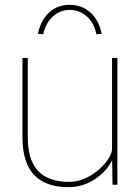

<svg xmlns="http://www.w3.org/2000/svg" viewBox="-20 -765 578 795"><path d="M73 -197V-525H95V-197Q95 -102 138 -57Q181 -12 265 -12Q310 -12 351.5 -36Q393 -60 418.5 -93Q444 -126 444 -149V-525H466V0H446L444 -121L453 -123Q435 -68 381.5 -29Q328 10 263 10Q170 10 121.5 -40.5Q73 -91 73 -197ZM269 -745Q319 -745 354.5 -713Q390 -681 401 -625L379 -623Q370 -670 339.5 -697Q309 -724 269 -724Q229 -724 199 -697Q169 -670 159 -623L137 -625Q149 -682 183.5 -713.5Q218 -745 269 -745Z"/></svg>

Font: Easer Grotesk Variable
Style: Regular
Weight: 400
Designer: Boardeaser, Bonnie Shaver-Troup, Thomas Jockin
Foundry: Lexend
Version: Version 1.001;Glyphs 3.1.2 (3151)